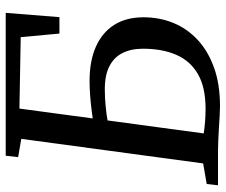

<svg xmlns="http://www.w3.org/2000/svg" viewBox="-79 -704 790 672"><g transform="rotate(-90 316.0 -368.0)"><path d="M280.5 7Q266.5 7 246.2 5.8Q226 4.5 204 3.2Q182 2 161.5 1Q141 0 126 0H3.5L8 -39.5L80 -52L166 -688.5L102 -699.5L107 -743H607L592 -555H534.5L522 -690.5L272 -695L237.5 -438.5Q249 -440 270 -442.8Q291 -445.5 317.2 -447.5Q343.5 -449.5 369.5 -449.5Q438.5 -449.5 488.2 -427.5Q538 -405.5 564.8 -363.5Q591.5 -321.5 591.5 -260.5Q591.5 -205 571.8 -156.5Q552 -108 512.5 -71.2Q473 -34.5 415 -13.8Q357 7 280.5 7ZM271 -43.5Q346 -43.5 392.2 -70Q438.5 -96.5 460 -145.8Q481.5 -195 481.5 -262.5Q481.5 -305.5 465.5 -336Q449.5 -366.5 416.2 -382Q383 -397.5 331 -396Q309.5 -396 280.2 -393.2Q251 -390.5 230.5 -386.5L185 -50Q204 -47 227.2 -45.2Q250.5 -43.5 271 -43.5Z"/></g></svg>

Font: Merriweather 20pt
Style: Italic
Weight: 400
Italic angle: -7.8°
Version: Version 2.101